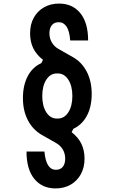

<svg xmlns="http://www.w3.org/2000/svg" viewBox="-20 -836 640 1072"><path d="M372 -610Q368 -663 351.5 -687.5Q335 -712 308 -712Q283 -712 269.5 -695.5Q256 -679 256 -650Q256 -622 269.5 -599Q283 -576 306 -563L387 -517Q437 -489 464.5 -435.5Q492 -382 492 -312Q492 -240 465 -189.5Q438 -139 388 -116L298 -170V-174H302Q339 -174 361.5 -209Q384 -244 384 -300Q384 -356 361.5 -391Q339 -426 302 -426H298L210 -482L220 -502Q183 -531 165.5 -567Q148 -603 148 -650Q148 -700 168.5 -737Q189 -774 225.5 -795Q262 -816 310 -816Q385 -816 428.5 -762.5Q472 -709 472 -610ZM228 10Q233 63 249 87.5Q265 112 292 112Q317 112 330.5 95.5Q344 79 344 50Q344 21 330.5 -1.5Q317 -24 294 -37L213 -83Q163 -112 135.5 -165Q108 -218 108 -288Q108 -360 135 -411Q162 -462 212 -484L302 -430V-426H298Q261 -426 238.5 -391Q216 -356 216 -300Q216 -244 238.5 -209Q261 -174 298 -174H302L390 -118L380 -98Q417 -69 434.5 -33Q452 3 452 50Q452 99 431.5 136.5Q411 174 374.5 195Q338 216 290 216Q215 216 171.5 162.5Q128 109 128 10Z"/></svg>

Font: Martian Mono Condensed
Style: Regular
Weight: 400
Width: 3
Designer: Roman Shamin
Foundry: Evil Martians
Version: Version 1.000